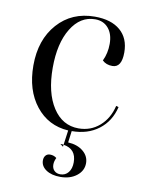

<svg xmlns="http://www.w3.org/2000/svg" viewBox="-76 -499 571 750"><g transform="rotate(10 210.0 -124.0)"><path d="M305 126Q305 156 279.5 176Q254 196 215 196Q180 196 158.5 181.5Q137 167 137 144Q137 132 143.5 124.5Q150 117 161 117Q176 117 187 126Q180 140 180 153Q180 168 189 177Q198 186 213 186Q233 186 245 171Q257 156 257 131Q257 78 206 70L214 12Q134 7 85 -55Q36 -117 36 -215Q36 -317 92.5 -380.5Q149 -444 240 -444Q305 -444 341 -413Q377 -382 377 -326Q377 -266 340 -266Q315 -266 300 -281Q315 -312 315 -349Q315 -388 295.5 -411Q276 -434 243 -434Q184 -434 148 -375Q112 -316 112 -219Q112 -120 150 -61.5Q188 -3 252 -3Q300 -3 335 -33.5Q370 -64 382 -115L392 -112Q378 -54 334.5 -21Q291 12 228 12L222 58Q259 60 282 79Q305 98 305 126ZM193 69Q202 69 206 70L205 78Z"/></g></svg>

Font: Arapey Regular-Display
Style: Regular
Weight: 400
Designer: Eduardo Rodriguez Tunni
Foundry: Eduardo Rodriguez Tunni
Version: Version 4.000